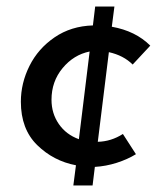

<svg xmlns="http://www.w3.org/2000/svg" viewBox="-20 -501 501 589"><path d="M397 -28Q371 -12 338 -1.5Q305 9 271 11L264 68H205L213 6Q144 -7 94 -56Q44 -105 44 -189Q44 -246 70.5 -299Q97 -352 147.5 -386.5Q198 -421 265 -423L272 -481H331L323 -419Q396 -406 441 -361L387 -303Q359 -331 314 -341L280 -66Q321 -67 357 -90ZM222 -74 255 -343Q206 -333 172 -292Q138 -251 138 -195Q138 -153 160.5 -120.5Q183 -88 222 -74Z"/></svg>

Font: Josefin Sans
Style: Italic
Weight: 400
Italic angle: -7°
Designer: Santiago Orozco
Foundry: Typemade
Version: Version 2.000